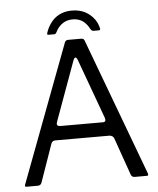

<svg xmlns="http://www.w3.org/2000/svg" viewBox="-55 -838 730 885"><g transform="rotate(-5 310.0 -395.5)"><path d="M419 -284.7 319 -559Q308 -588.3 297.3 -559.2L197.5 -284.7Q191.2 -266.2 209.8 -265.3H407.2Q425.3 -264.7 419 -284.7ZM163.5 -188.2 102 -12.7Q97.3 0 84 0H31.8Q21.5 0 26.3 -10.8L266.5 -648.5Q270.7 -657.7 281.7 -657.8H341.3Q353.8 -657.8 357 -648.7L594.2 -12.7Q597.7 -1.7 589.5 -1.7H532.2Q519.5 -1.7 514.8 -14.3L454.2 -186.7Q448.5 -200.3 433 -201.2H182.7Q168.3 -201.2 163.5 -188.2ZM310.2 -790.8Q344.2 -790.8 370.3 -777.7Q396.5 -764.5 414.3 -740Q427 -722.3 432.7 -698.2Q435 -689 426.5 -689H401.7Q394 -689 387.8 -699.2Q378 -718.7 363 -731.8Q342.5 -750 310.2 -750Q279.2 -750 257.7 -731.8Q242.7 -719.8 232.8 -700.3Q227.3 -689 221.2 -689H193.8Q186.3 -689 188.2 -696.2Q196 -721.3 209.5 -740Q226.2 -764.5 251.8 -777.7Q277.3 -790.8 310.2 -790.8Z"/></g></svg>

Font: Vivano Light
Style: Regular
Weight: 300
Designer: Joe Prince, Josias Burgherr
Version: Version 2.064;September 19, 2022;FontCreator 14.0.0.2877 64-